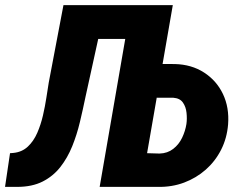

<svg xmlns="http://www.w3.org/2000/svg" viewBox="-48 -731 943 751"><path d="M200.2 -710.9H365.2L286.1 -350.6Q276.4 -303.2 264.6 -253.9Q252.9 -204.6 234.6 -159.2Q216.3 -113.8 188.2 -77.9Q160.2 -42 118.9 -21Q77.6 0 19 0H-28.3L-8.8 -131.8L4.4 -132.8Q38.1 -136.2 60.8 -157.5Q83.5 -178.7 97.7 -211.2Q111.8 -243.7 120.1 -279.8Q128.4 -315.9 133.5 -349.6Q138.7 -383.3 142.6 -407.7ZM517.6 -710.9 494.1 -578.6H187.5L210.4 -710.9ZM527.8 -481 635.3 -480.5Q701.2 -479 750.2 -447.3Q799.3 -415.5 824.2 -363Q849.1 -310.5 844.2 -244.6Q839.8 -190.4 816.9 -145.3Q793.9 -100.1 756.8 -67.4Q719.7 -34.7 672.1 -16.8Q624.5 1 569.8 0H341.8L464.8 -710.9H627.9L527.3 -131.8L576.2 -130.4Q607.4 -131.3 629.6 -148.7Q651.9 -166 664.3 -192.1Q676.8 -218.3 681.2 -246.1Q684.1 -266.6 681.6 -289.8Q679.2 -313 667.5 -329.8Q655.8 -346.7 630.4 -348.6L504.9 -349.1Z"/></svg>

Font: Roboto Condensed Black
Style: Italic
Weight: 900
Italic angle: -12°
Designer: Christian Robertson
Foundry: Google
Version: Version 3.008; 2023